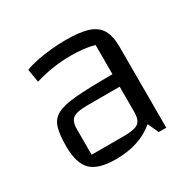

<svg xmlns="http://www.w3.org/2000/svg" viewBox="-121 -637 782 774"><g transform="rotate(-30 270.5 -250.0)"><path d="M210 9Q129 9 95 -24Q61 -57 61 -137Q61 -190 70.5 -222Q80 -254 109 -269.5Q138 -285 197 -290Q256 -295 356 -295H398V-237H217Q168 -237 150.5 -224Q133 -211 133 -175V-56H286Q334 -56 351 -69.5Q368 -83 368 -118V-431Q326 -444 257 -444Q219 -444 177.5 -438Q136 -432 93 -419L83 -480Q105 -489 137 -495.5Q169 -502 204.5 -505.5Q240 -509 273 -509Q339 -509 377 -496.5Q415 -484 431.5 -455Q448 -426 448 -376V0H413L390 -50Q321 9 210 9Z"/></g></svg>

Font: Changa Light
Style: Regular
Weight: 300
Designer: Eduardo Rodriguez Tunni
Foundry: Eduardo Rodriguez Tunni
Version: Version 3.002; ttfautohint (v1.8.2)